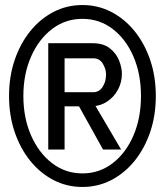

<svg xmlns="http://www.w3.org/2000/svg" viewBox="-20 -732 656 764"><path d="M308 12Q246 12 193 -15.5Q140 -43 100.2 -92.2Q60.5 -141.5 38.2 -207.2Q16 -273 16 -350Q16 -427 38.2 -492.8Q60.5 -558.5 100.2 -607.8Q140 -657 193 -684.5Q246 -712 308 -712Q370 -712 423 -684.5Q476 -657 515.8 -607.8Q555.5 -558.5 577.8 -492.8Q600 -427 600 -350Q600 -273 577.8 -207.2Q555.5 -141.5 515.8 -92.2Q476 -43 423 -15.5Q370 12 308 12ZM390 -137 286 -324H352L462 -137ZM308 -42Q375.5 -42 428.2 -82.5Q481 -123 511 -192.8Q541 -262.5 541 -350Q541 -437.5 511 -507Q481 -576.5 428.2 -616.8Q375.5 -657 308 -657Q240.5 -657 187.5 -616.8Q134.5 -576.5 103.8 -507Q73 -437.5 73 -350Q73 -262.5 103.8 -192.8Q134.5 -123 187.5 -82.5Q240.5 -42 308 -42ZM172 -137V-560H349Q391 -560 416.5 -540.2Q442 -520.5 453.5 -492Q465 -463.5 465 -438Q465 -404 449 -374.5Q433 -345 405 -327Q377 -309 341 -309H237V-137ZM237 -365H351Q374.5 -365 388.2 -386Q402 -407 402 -436Q402 -457 389.2 -478.5Q376.5 -500 351 -500H237Z"/></svg>

Font: Overpass Mono Light
Style: Regular
Weight: 300
Monospace: yes
Designer: Delve Withrington, Dave Bailey
Foundry: Delve Fonts LLC
Version: Version 4.000